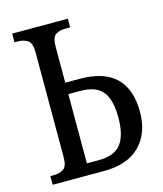

<svg xmlns="http://www.w3.org/2000/svg" viewBox="-108 -795 745 876"><g transform="rotate(-15 264.5 -357.0)"><path d="M32 0V-41H49Q77 -41 95 -53.5Q113 -66 113 -109V-604Q113 -648 94 -660.5Q75 -673 46 -673H32V-714H295V-673H271Q243 -673 225.5 -660.5Q208 -648 208 -604V-435H275Q391 -435 447 -380Q503 -325 503 -219Q503 -118 444.5 -59Q386 0 275 0ZM208 -54H265Q338 -54 369.5 -94.5Q401 -135 401 -219Q401 -304 369.5 -342.5Q338 -381 265 -381H208Z"/></g></svg>

Font: Noto Serif Condensed
Style: Regular
Weight: 400
Width: 3
Designer: Monotype Design Team
Foundry: Monotype Imaging Inc.
Version: Version 2.013; ttfautohint (v1.8.4.7-5d5b)